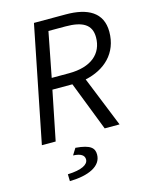

<svg xmlns="http://www.w3.org/2000/svg" viewBox="-130 -737 815 1048"><g transform="rotate(-15 278.0 -213.5)"><path d="M182 -341 231 -593H327C423 -593 473 -565 473 -493C473 -400 405 -341 280 -341ZM132 229C238 227 313 193 313 127C313 91 294 68 208 61L185 98C229 100 248 114 248 137C248 166 211 187 131 190ZM35 0H113L169 -278H282L390 0H474L359 -285C469 -308 551 -382 551 -503C551 -613 469 -656 346 -656H166Z"/></g></svg>

Font: Source Sans Pro
Style: Italic
Weight: 400
Italic angle: -11°
Designer: Paul D. Hunt
Foundry: Adobe Systems Incorporated
Version: Version 3.006;hotconv 1.0.111;makeotfexe 2.5.65597